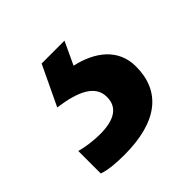

<svg xmlns="http://www.w3.org/2000/svg" viewBox="-83 -67 374 374"><g transform="rotate(-45 104.5 120.0)"><path d="M200 134C200 86 164 58 115 47L137 0H74L35 82C86 89 118 104 118 136C118 165 96 178 57 178C39 178 18 175 4 171V233C18 238 38 240 62 240C154 240 200 202 200 134Z"/></g></svg>

Font: Noto Sans Arabic UI SmCn Md
Style: Regular
Weight: 500
Width: 4
Designer: Monotype Design Team, Nadine Chahine and Nizar Qandah
Foundry: Monotype Imaging Inc.
Version: Version 2.010